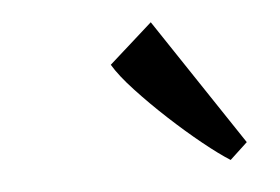

<svg xmlns="http://www.w3.org/2000/svg" viewBox="-31 -890 454 311"><g transform="rotate(-5 196.0 -735.0)"><path d="M333 -618.5Q315.5 -629.5 289.8 -650.2Q264 -671 236.8 -696.2Q209.5 -721.5 186.8 -746Q164 -770.5 153 -789L223.5 -852L361.5 -645Z"/></g></svg>

Font: Merriweather Text Regular
Style: Italic
Weight: 400
Italic angle: -7.8°
Designer: Eben Sorkin
Foundry: Eben Sorkin
Version: Version 2.100; ttfautohint (v1.7.19-72a1) -l 8 -r 50 -G 200 